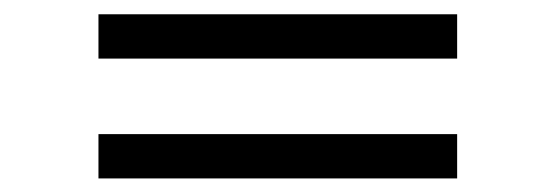

<svg xmlns="http://www.w3.org/2000/svg" viewBox="-20 -497 790 273"><path d="M120 -413.7V-476.7H630V-413.7ZM120 -243.3V-306.3H630V-243.3Z"/></svg>

Font: Manrope
Style: Regular
Weight: 400
Designer: Mikhail Sharanda
Foundry: Mikhail Sharanda
Version: Version 4.503